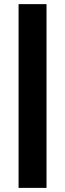

<svg xmlns="http://www.w3.org/2000/svg" viewBox="-20 -724 313 923"><path d="M69.3 -704.1H203.6V179.2H69.3Z"/></svg>

Font: Schibsted Grotesk
Style: Bold
Weight: 700
Designer: Bakken & Baeck AS, Henrik Kongsvoll
Foundry: Schibsted ASA
Version: Version 1.100;gftools[0.9.25]